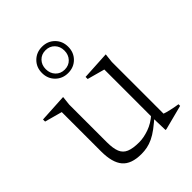

<svg xmlns="http://www.w3.org/2000/svg" viewBox="-198 -791 909 909"><g transform="rotate(-45 257.0 -336.0)"><path d="M138.5 -146.5Q138.5 -104.5 148.2 -80.5Q158 -56.5 181.8 -46.8Q205.5 -37 247 -37Q277 -37 312.8 -49.5Q348.5 -62 379 -89.5L391.5 -79.5Q361 -52 337.2 -34.2Q313.5 -16.5 293.2 -7Q273 2.5 254.2 6.2Q235.5 10 215 10Q147.5 10 118 -24.8Q88.5 -59.5 88.5 -134.5V-397.5L1 -421.5V-435.5L143.5 -443.5L138.5 -398ZM376 10 373.5 -75.5V-397.5L286 -421.5V-435.5L429 -443.5L424 -398V-51.5Q428.5 -49.5 438.5 -46.8Q448.5 -44 461.2 -41.2Q474 -38.5 485.8 -36.2Q497.5 -34 505.5 -33V-22L382 10ZM241 -682.5Q279 -682.5 304 -657.5Q329 -632.5 329 -594.5Q329 -556.5 304 -531.5Q279 -506.5 241 -506.5Q203.5 -506.5 178.2 -531.5Q153 -556.5 153 -594.5Q153 -632.5 178.2 -657.5Q203.5 -682.5 241 -682.5ZM241 -529.5Q268.5 -529.5 286 -548Q303.5 -566.5 303.5 -594.5Q303.5 -622.5 286 -640.8Q268.5 -659 241 -659Q213.5 -659 196 -640.8Q178.5 -622.5 178.5 -594.5Q178.5 -566.5 196 -548Q213.5 -529.5 241 -529.5Z"/></g></svg>

Font: Newsreader 24pt Light
Style: Regular
Weight: 300
Designer: Hugues Gentile
Foundry: Production Type
Version: Version 1.003